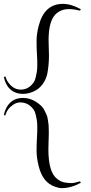

<svg xmlns="http://www.w3.org/2000/svg" viewBox="-20 -816 472 992"><path d="M398 -768 393 -761Q362 -769 337 -769Q293 -769 266 -741Q231 -705 231 -608L233 -529Q233 -482 225 -438Q219 -407 200.5 -381.5Q182 -356 154 -343.5Q126 -331 99 -331Q52 -331 24 -364Q7 -385 0 -418L8 -421Q14 -399 29 -382Q54 -353 87 -353Q129 -353 155 -392Q161 -401 164.5 -416.5Q168 -432 170 -443Q172 -454 172.5 -473.5Q173 -493 172.5 -503Q172 -513 171 -534.5Q170 -556 169.5 -565.5Q169 -575 169 -608Q169 -641 180 -683Q209 -796 305 -796Q348 -796 398 -768ZM393 121 398 128Q347 156 300 156Q284 156 265 149Q201 128 180 43Q169 -1 169 -36Q169 -71 171 -105Q172 -126 172.5 -136.5Q173 -147 172.5 -166.5Q172 -186 170 -197Q168 -208 164.5 -223.5Q161 -239 154.5 -248.5Q148 -258 138.5 -267Q129 -276 115 -281.5Q101 -287 84 -287Q67 -287 48 -275Q17 -254 7 -219L0 -222Q7 -255 24 -276Q51 -310 99 -310Q151 -310 196 -266Q204 -258 210.5 -244Q217 -230 221 -222Q225 -214 227.5 -196Q230 -178 231 -171.5Q232 -165 232 -144Q232 -123 232 -119Q232 -115 231 -86.5Q230 -58 230 -44Q230 75 276 109Q294 123 313 126.5Q332 130 348 130Q364 130 393 121Z"/></svg>

Font: Cinzel Decorative
Style: Regular
Weight: 400
Designer: Natanael Gama
Version: Version 1.001;PS 001.001;hotconv 1.0.56;makeotf.lib2.0.21325